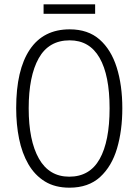

<svg xmlns="http://www.w3.org/2000/svg" viewBox="-20 -860 642 890"><path d="M547 -358Q547 -255 522.5 -172Q498 -89 444 -39.5Q390 10 302 10Q235 10 188 -19Q141 -48 111.5 -99Q82 -150 68.5 -216.5Q55 -283 55 -359Q55 -536 118 -630Q181 -724 303 -724Q388 -724 441.5 -677Q495 -630 521 -547.5Q547 -465 547 -358ZM113 -358Q113 -208 160.5 -124.5Q208 -41 301 -41Q396 -41 442 -123Q488 -205 488 -358Q488 -511 441.5 -592Q395 -673 303 -673Q206 -673 159.5 -590Q113 -507 113 -358ZM421 -840V-796H182V-840Z"/></svg>

Font: Noto Sans Georgian Condensed Light
Style: Regular
Weight: 300
Width: 3
Designer: Monotype Design Team, Akaki Razmadze
Foundry: Google LLC
Version: Version 2.005; ttfautohint (v1.8.4.7-5d5b)